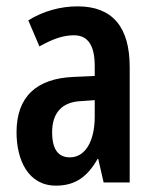

<svg xmlns="http://www.w3.org/2000/svg" viewBox="-20 -640 489 604"><path d="M224 -620C170 -620 116 -605 69 -576L104 -494C147 -518 179 -529 213 -529C258 -529 278 -495 278 -432V-401L211 -398C95 -393 32 -336 32 -224C32 -136 69 -56 156 -56C217 -56 255 -84 287 -140H289L306 -66H388V-429C388 -555 334 -620 224 -620ZM237 -322 278 -325V-273C278 -194 247 -145 200 -145C164 -145 144 -169 144 -224C144 -284 174 -320 237 -322Z"/></svg>

Font: Noto Sans Malayalam UI ExtraCondensed SemiBold
Style: Regular
Weight: 600
Width: 2
Designer: Jelle Bosma - Monotype Design Team
Foundry: Monotype Imaging Inc.
Version: Version 2.104